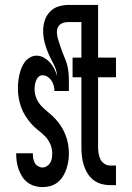

<svg xmlns="http://www.w3.org/2000/svg" viewBox="-20 -755 540 783"><path d="M153 8Q137 8 121.5 3.5Q106 -1 93 -10.5Q80 -20 71 -34Q62 -48 56.5 -63Q51 -78 48.5 -94Q46 -110 46 -127V-130H114V-128Q114 -119 115.5 -109Q117 -99 122 -90.5Q127 -82 135.5 -77Q144 -72 153 -72Q163 -72 171.5 -77.5Q180 -83 185 -91.5Q190 -100 191.5 -110Q193 -120 193 -130Q193 -149 185 -167.5Q177 -186 163.5 -199.5Q150 -213 134.5 -225Q119 -237 106.5 -251.5Q94 -266 83.5 -282.5Q73 -299 66.5 -317Q60 -335 56.5 -354.5Q53 -374 53 -393Q53 -408 54.5 -422Q56 -436 59 -450Q62 -464 67.5 -477.5Q73 -491 81 -502Q89 -513 102 -520.5Q115 -528 129 -528Q145 -528 159 -520Q173 -512 183.5 -500.5Q194 -489 201 -475Q208 -461 213 -445Q211 -470 199.5 -491.5Q188 -513 178 -535.5Q168 -558 162 -581.5Q156 -605 156 -630Q156 -651 162.5 -671.5Q169 -692 184 -707.5Q199 -723 219.5 -729Q240 -735 261 -735H346V-665H261Q252 -665 243.5 -663.5Q235 -662 227.5 -657Q220 -652 216 -643.5Q212 -635 212 -627Q212 -609 217.5 -592.5Q223 -576 228.5 -559Q234 -542 241 -526Q248 -510 253 -493.5Q258 -477 259.5 -459Q261 -441 261 -424V-384H202Q202 -395 199 -406Q196 -417 190 -426Q184 -435 174.5 -441.5Q165 -448 154 -448Q148 -448 144.5 -446.5Q141 -445 137.5 -442Q134 -439 131.5 -435Q129 -431 127.5 -427Q126 -423 124.5 -418.5Q123 -414 122.5 -409.5Q122 -405 121.5 -400.5Q121 -396 121 -392Q121 -372 128.5 -354Q136 -336 149.5 -322Q163 -308 178 -296Q193 -284 206 -270Q219 -256 229.5 -239.5Q240 -223 247 -205Q254 -187 257.5 -168Q261 -149 261 -130Q261 -113 258.5 -97Q256 -81 250.5 -65Q245 -49 236.5 -35.5Q228 -22 215 -11.5Q202 -1 186 3.5Q170 8 153 8ZM429 0Q411 0 393 -5Q375 -10 360.5 -21.5Q346 -33 336.5 -48.5Q327 -64 321.5 -82Q316 -100 314 -118Q312 -136 312 -155V-440H276V-520H312V-735H380V-520H453V-440H380V-155Q380 -142 382 -129.5Q384 -117 389.5 -105.5Q395 -94 406 -87Q417 -80 429 -80H453V0Z"/></svg>

Font: Iosevka SS10 Medium
Style: Regular
Weight: 500
Monospace: yes
Designer: Belleve Invis
Foundry: Belleve Invis
Version: Version 28.0.6; ttfautohint (v1.8.4)